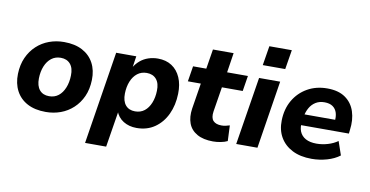

<svg xmlns="http://www.w3.org/2000/svg" viewBox="-83 -960 2644 1372"><g transform="rotate(10 1238.5 -274.5)"><path d="M278 11Q199 11 144.5 -18Q90 -47 62 -100Q34 -153 36 -223Q38 -290 61.5 -342Q85 -394 124.5 -430.5Q164 -467 214.5 -485.5Q265 -504 322 -504Q401 -504 455.5 -475Q510 -446 538 -393.5Q566 -341 564 -271Q562 -203 538.5 -151Q515 -99 475.5 -62.5Q436 -26 385.5 -7.5Q335 11 278 11ZM282 -104Q322 -104 350 -126Q378 -148 394 -187.5Q410 -227 411 -276Q413 -330 388 -359.5Q363 -389 318 -389Q279 -389 250.5 -367Q222 -345 206 -306Q190 -267 189 -217Q188 -163 212.5 -133.5Q237 -104 282 -104Z M594 180 701 -493H847L834 -406H830Q849 -438 875 -460Q901 -482 934 -493Q967 -504 1003 -504Q1062 -504 1104 -476.5Q1146 -449 1168 -398.5Q1190 -348 1188 -281Q1186 -198 1155 -132Q1124 -66 1068.5 -27.5Q1013 11 937 11Q882 11 841 -14.5Q800 -40 783 -88L790 -87L747 180ZM906 -104Q946 -104 974 -126Q1002 -148 1018 -187.5Q1034 -227 1035 -276Q1037 -330 1012 -359.5Q987 -389 942 -389Q903 -389 874.5 -367Q846 -345 830 -306Q814 -267 813 -217Q812 -163 836.5 -133.5Q861 -104 906 -104Z M1492 11Q1421 11 1375.5 -15Q1330 -41 1313 -87Q1296 -133 1305 -194L1335 -381H1241L1259 -493H1355L1378 -636H1528L1506 -493H1657L1639 -381H1488L1459 -201Q1452 -154 1471.5 -133Q1491 -112 1532 -112Q1547 -112 1561.5 -115Q1576 -118 1591 -123L1596 -10Q1576 0 1547.5 5.5Q1519 11 1492 11Z M1748 -588 1771 -729H1934L1911 -588ZM1659 0 1738 -493H1891L1813 0Z M2207 11Q2125 11 2067 -18.5Q2009 -48 1978.5 -100.5Q1948 -153 1950 -223Q1952 -306 1988.5 -369Q2025 -432 2088 -468Q2151 -504 2232 -504Q2313 -504 2363 -469Q2413 -434 2432.5 -374Q2452 -314 2442 -240L2439 -213H2072L2084 -293H2339L2324 -278Q2329 -315 2320.5 -343Q2312 -371 2289.5 -387Q2267 -403 2229 -403Q2192 -403 2165 -386Q2138 -369 2122 -340.5Q2106 -312 2100 -278L2095 -245Q2087 -200 2100 -168Q2113 -136 2144 -119Q2175 -102 2223 -102Q2264 -102 2304.5 -114Q2345 -126 2376 -148L2410 -49Q2372 -20 2318 -4.5Q2264 11 2207 11Z"/></g></svg>

Font: Nunito Sans 11pt ExtraBold
Style: Italic
Weight: 800
Italic angle: -9°
Version: Version 3.101;gftools[0.9.27]